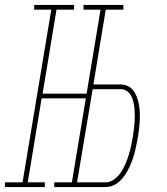

<svg xmlns="http://www.w3.org/2000/svg" viewBox="-54 -755 674 775"><path d="M283 -716V-735H444V-716ZM-34 0V-19H37L153 -716H84V-735H245V-716H174L118 -377H306L303 -358H114L58 -19H127V0ZM165 0V-19H326V0ZM233 0 355 -735H376L323 -414H434Q450 -414 464 -406.5Q478 -399 486.5 -386.5Q495 -374 500 -359Q505 -344 507.5 -328.5Q510 -313 510.5 -297Q511 -281 510 -264.5Q509 -248 507 -231.5Q505 -215 502 -198Q499 -183 496 -167.5Q493 -152 489 -137Q485 -122 479.5 -107Q474 -92 467 -77.5Q460 -63 451 -49.5Q442 -36 430 -24.5Q418 -13 403 -6.5Q388 0 372 0ZM257 -19H372Q391 -19 407 -31Q423 -43 434 -59.5Q445 -76 452.5 -93.5Q460 -111 465.5 -129Q471 -147 475 -165Q479 -183 482 -202Q484 -216 486 -230Q488 -244 489 -258.5Q490 -273 490 -287Q490 -301 489 -314.5Q488 -328 485 -341.5Q482 -355 476 -367Q470 -379 459 -387Q448 -395 434 -395H320Z"/></svg>

Font: Iosevka Curly Slab ThExObl
Style: Regular
Weight: 100
Width: 7
Italic angle: -9°
Monospace: yes
Designer: Belleve Invis
Foundry: Belleve Invis
Version: Version 11.1.0; ttfautohint (v1.8.3)